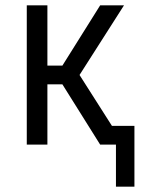

<svg xmlns="http://www.w3.org/2000/svg" viewBox="-20 -540 540 717"><path d="M413 157V0H354L213 -225H157V0H80V-520H157V-295H213L354 -520H443L277 -260L398 -70H482V157Z"/></svg>

Font: Iosevka Term Curly
Style: Regular
Weight: 400
Designer: Belleve Invis
Foundry: Belleve Invis
Version: Version 32.3.0